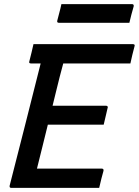

<svg xmlns="http://www.w3.org/2000/svg" viewBox="-20 -915 676 935"><path d="M35 0Q25 0 27 -11Q103 -307 178 -606H131Q119 -606 123 -617Q129 -640 133.5 -659Q138 -678 143 -700H627Q639 -700 635 -689Q629 -667 624.5 -648Q620 -629 615 -606H288Q284 -590 279.5 -574Q275 -558 271 -542Q262 -507 253.5 -471.5Q245 -436 236 -400H497Q502 -400 504 -396.5Q506 -393 504 -389Q501 -377 495.5 -352.5Q490 -328 485 -308H213Q200 -254 186.5 -200.5Q173 -147 160 -94H475Q486 -94 484 -83Q480 -69 474 -46Q468 -23 463 0ZM279 -895H622Q633 -895 631 -884Q625 -864 620 -844.5Q615 -825 610 -804H267Q256 -804 259 -815Q264 -836 269.5 -855.5Q275 -875 279 -895Z"/></svg>

Font: Recursive Mn Lnr St Med
Style: Italic
Weight: 500
Italic angle: -15°
Monospace: yes
Version: Version 1.079;hotconv 1.0.112;makeotfexe 2.5.65598; ttfautoh